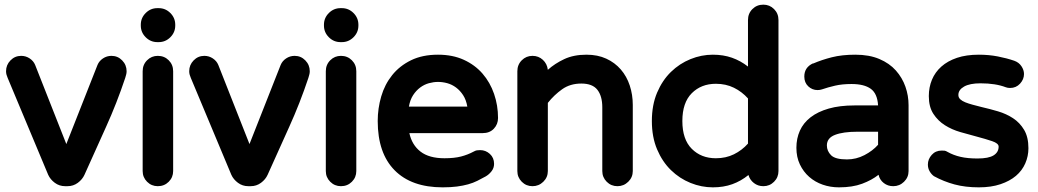

<svg xmlns="http://www.w3.org/2000/svg" viewBox="-20 -775 4459 825"><path d="M6 -469Q6 -496 25 -515.5Q44 -535 71 -535Q91 -535 107.5 -524Q124 -513 131 -496L265 -156L399 -496Q406 -513 422.5 -524Q439 -535 459 -535Q486 -535 505 -515.5Q524 -496 524 -469Q524 -461 522 -454Q520 -447 518 -440Q482 -332 436 -230.5Q390 -129 343 -24Q334 -4 314.5 10.5Q295 25 270 25H260Q235 25 215.5 10.5Q196 -4 187 -24L13 -440Q10 -447 8 -454Q6 -461 6 -469Z M593 -469Q593 -497 612 -516Q631 -535 658 -535Q686 -535 705 -516Q724 -497 724 -469V-40Q724 -13 705 6Q686 25 658 25Q631 25 612 6Q593 -13 593 -40ZM585 -665V-669Q585 -698 606 -719Q627 -740 656 -740H662Q691 -740 712 -719Q733 -698 733 -669V-665Q733 -636 712 -615Q691 -594 662 -594H656Q627 -594 606 -615Q585 -636 585 -665Z M793 -469Q793 -496 812 -515.5Q831 -535 858 -535Q878 -535 894.5 -524Q911 -513 918 -496L1052 -156L1186 -496Q1193 -513 1209.5 -524Q1226 -535 1246 -535Q1273 -535 1292 -515.5Q1311 -496 1311 -469Q1311 -461 1309 -454Q1307 -447 1305 -440Q1269 -332 1223 -230.5Q1177 -129 1130 -24Q1121 -4 1101.5 10.5Q1082 25 1057 25H1047Q1022 25 1002.5 10.5Q983 -4 974 -24L800 -440Q797 -447 795 -454Q793 -461 793 -469Z M1380 -469Q1380 -497 1399 -516Q1418 -535 1445 -535Q1473 -535 1492 -516Q1511 -497 1511 -469V-40Q1511 -13 1492 6Q1473 25 1445 25Q1418 25 1399 6Q1380 -13 1380 -40ZM1372 -665V-669Q1372 -698 1393 -719Q1414 -740 1443 -740H1449Q1478 -740 1499 -719Q1520 -698 1520 -669V-665Q1520 -636 1499 -615Q1478 -594 1449 -594H1443Q1414 -594 1393 -615Q1372 -636 1372 -665Z M1603 -255Q1603 -309 1618 -360.5Q1633 -412 1665 -452Q1697 -492 1746 -516Q1795 -540 1862 -540Q1925 -540 1973 -518Q2021 -496 2053.5 -458.5Q2086 -421 2103 -371.5Q2120 -322 2120 -268Q2120 -241 2102 -222Q2084 -203 2054 -203H1739Q1750 -152 1787 -123.5Q1824 -95 1890 -95Q1932 -95 1961 -102.5Q1990 -110 2016 -124Q2023 -128 2029 -129Q2035 -130 2043 -130Q2067 -130 2085 -113.5Q2103 -97 2103 -71Q2103 -53 2092 -39Q2081 -25 2067 -17Q2049 -7 2031 2Q2013 11 1991.5 17Q1970 23 1943.5 26.5Q1917 30 1882 30Q1748 30 1675.5 -43.5Q1603 -117 1603 -255ZM1988 -317Q1983 -346 1970 -366Q1957 -386 1939.5 -399Q1922 -412 1902 -417.5Q1882 -423 1862 -423Q1843 -423 1823 -417.5Q1803 -412 1785.5 -399Q1768 -386 1755 -366Q1742 -346 1737 -317Z M2203 -40V-469Q2203 -497 2222 -516Q2241 -535 2268 -535Q2294 -535 2312.5 -518Q2331 -501 2334 -475Q2364 -502 2404.5 -521Q2445 -540 2500 -540Q2548 -540 2585 -523Q2622 -506 2647.5 -476.5Q2673 -447 2686 -407.5Q2699 -368 2699 -324V-40Q2699 -13 2679.5 6Q2660 25 2633 25Q2606 25 2587 6Q2568 -13 2568 -40V-314Q2568 -362 2547 -389Q2526 -416 2478 -416Q2430 -416 2395.5 -391.5Q2361 -367 2334 -333V-40Q2334 -13 2314.5 6Q2295 25 2268 25Q2241 25 2222 6Q2203 -13 2203 -40Z M2781 -255Q2781 -324 2803.5 -377Q2826 -430 2863 -466Q2900 -502 2947 -521Q2994 -540 3043 -540Q3088 -540 3125 -527Q3162 -514 3194 -489V-689Q3194 -717 3213 -736Q3232 -755 3260 -755Q3287 -755 3306 -736Q3325 -717 3325 -689V-40Q3325 -13 3306 6Q3287 25 3260 25Q3237 25 3219.5 11.5Q3202 -2 3196 -23Q3164 3 3126.5 16.5Q3089 30 3043 30Q2994 30 2947 11Q2900 -8 2863 -44Q2826 -80 2803.5 -133Q2781 -186 2781 -255ZM2912 -255Q2912 -176 2952.5 -135.5Q2993 -95 3056 -95Q3099 -95 3133.5 -112Q3168 -129 3194 -158V-352Q3168 -381 3133.5 -398Q3099 -415 3056 -415Q2993 -415 2952.5 -374.5Q2912 -334 2912 -255Z M3402 -140Q3402 -180 3417 -213.5Q3432 -247 3463 -271Q3494 -295 3541 -308.5Q3588 -322 3652 -322H3753Q3750 -373 3721.5 -393.5Q3693 -414 3639 -414Q3599 -414 3568.5 -407Q3538 -400 3512 -391Q3503 -388 3493 -388Q3470 -388 3453 -404Q3436 -420 3436 -446Q3436 -486 3474 -503V-502Q3511 -518 3554.5 -529Q3598 -540 3655 -540Q3715 -540 3758.5 -521.5Q3802 -503 3829.5 -472Q3857 -441 3870.5 -402.5Q3884 -364 3884 -323V-40Q3884 -13 3864.5 6Q3845 25 3818 25Q3795 25 3777.5 11.5Q3760 -2 3755 -24Q3726 -1 3684.5 14.5Q3643 30 3585 30Q3548 30 3515 18.5Q3482 7 3457 -15Q3432 -37 3417 -68.5Q3402 -100 3402 -140ZM3619 -90Q3659 -90 3694.5 -108.5Q3730 -127 3753 -153V-209H3664Q3603 -209 3568 -195.5Q3533 -182 3533 -150Q3533 -126 3551 -108Q3569 -90 3619 -90Z M3967 -68Q3967 -91 3983.5 -109.5Q4000 -128 4026 -128Q4033 -128 4038.5 -127.5Q4044 -127 4052 -122Q4077 -108 4107.5 -101Q4138 -94 4180 -94Q4228 -94 4249.5 -107.5Q4271 -121 4271 -145Q4271 -159 4243 -168.5Q4215 -178 4177 -188Q4143 -197 4106.5 -207.5Q4070 -218 4040 -237Q4010 -256 3990.5 -286Q3971 -316 3971 -362Q3971 -400 3984.5 -432.5Q3998 -465 4025 -489Q4052 -513 4092 -526.5Q4132 -540 4186 -540Q4229 -540 4267.5 -532.5Q4306 -525 4338 -514Q4358 -507 4369 -490.5Q4380 -474 4380 -457Q4380 -434 4363 -415.5Q4346 -397 4320 -397Q4310 -397 4302 -400Q4258 -417 4193 -417Q4147 -417 4122.5 -403Q4098 -389 4098 -367Q4098 -356 4106 -348.5Q4114 -341 4127.5 -335.5Q4141 -330 4159.5 -325Q4178 -320 4198 -315Q4233 -307 4268.5 -296.5Q4304 -286 4333 -267Q4362 -248 4380.5 -217Q4399 -186 4399 -138Q4399 -104 4385.5 -73Q4372 -42 4345.5 -19.5Q4319 3 4279 16.5Q4239 30 4186 30Q4128 30 4081.5 17.5Q4035 5 3993 -18Q3982 -26 3974.5 -39Q3967 -52 3967 -68Z"/></svg>

Font: Varela Round Precious
Style: Bold
Weight: 700
Version: Version 1.000